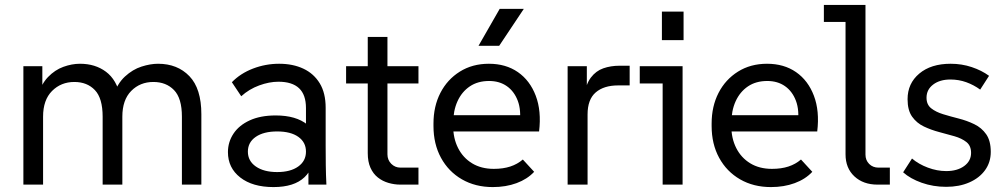

<svg xmlns="http://www.w3.org/2000/svg" viewBox="-20 -750 4085 780"><path d="M75 0V-481H152V-355L132 -356Q147 -408 175 -437Q203 -466 237.5 -478.5Q272 -491 305 -491Q367 -491 410.5 -458.5Q454 -426 469 -358H439Q456 -410 487.5 -439Q519 -468 555 -479.5Q591 -491 622 -491Q701 -491 749.5 -440.5Q798 -390 798 -286V0H719V-276Q719 -351 687 -384Q655 -417 603 -417Q549 -417 513 -380.5Q477 -344 477 -276V0H397V-276Q397 -351 365.5 -384Q334 -417 282 -417Q228 -417 191.5 -380.5Q155 -344 155 -276V0Z M1233 0V-182L1223 -209V-311Q1223 -365 1195 -391.5Q1167 -418 1111 -418Q1074 -418 1033 -403Q992 -388 960 -359L922 -416Q957 -452 1008 -471.5Q1059 -491 1114 -491Q1170 -491 1212.5 -471Q1255 -451 1279 -411.5Q1303 -372 1303 -312V-158Q1303 -118 1303.5 -79Q1304 -40 1306 0ZM1091 10Q1006 10 956 -29Q906 -68 906 -132Q906 -173 928.5 -207Q951 -241 994.5 -261Q1038 -281 1100 -281Q1183 -281 1229 -243.5Q1275 -206 1275 -144H1259Q1259 -70 1217 -30Q1175 10 1091 10ZM1106 -51Q1160 -51 1191.5 -73.5Q1223 -96 1223 -134Q1223 -172 1192 -194Q1161 -216 1106 -216Q1051 -216 1019 -194Q987 -172 987 -134Q987 -96 1019.5 -73.5Q1052 -51 1106 -51Z M1606 0Q1582 0 1558 -7Q1534 -14 1515 -29Q1496 -44 1485 -68.5Q1474 -93 1474 -128V-600H1554V-123Q1554 -100 1569.5 -84.5Q1585 -69 1607 -69H1680V0ZM1386 -411V-481H1680V-411Z M1982 10Q1911 10 1856.5 -21.5Q1802 -53 1771.5 -109Q1741 -165 1741 -238V-248Q1741 -318 1769 -372.5Q1797 -427 1848 -459Q1899 -491 1966 -491Q2035 -491 2084 -457Q2133 -423 2156.5 -361Q2180 -299 2170 -216H1799V-282H2127L2091 -247Q2098 -302 2083.5 -340.5Q2069 -379 2039 -400Q2009 -421 1967 -421Q1921 -421 1888.5 -399Q1856 -377 1838.5 -338.5Q1821 -300 1821 -248V-238Q1821 -188 1841 -148.5Q1861 -109 1898 -86.5Q1935 -64 1986 -64Q2024 -64 2053 -73.5Q2082 -83 2104 -102L2150 -52Q2122 -22 2078.5 -6Q2035 10 1982 10ZM1924 -564 2010 -714H2108L2008 -564Z M2286 0V-481H2364V-358L2353 -359Q2360 -408 2380.5 -435Q2401 -462 2431 -472.5Q2461 -483 2497 -483H2538V-403H2491Q2433 -403 2400 -374.5Q2367 -346 2367 -285V0Z M2672 0V-447L2708 -411H2579V-481H2753V0ZM2669 -587V-703H2757V-587Z M3112 10Q3041 10 2986.5 -21.5Q2932 -53 2901.5 -109Q2871 -165 2871 -238V-248Q2871 -318 2899 -372.5Q2927 -427 2978 -459Q3029 -491 3096 -491Q3165 -491 3214 -457Q3263 -423 3286.5 -361Q3310 -299 3300 -216H2929V-282H3257L3221 -247Q3228 -302 3213.5 -340.5Q3199 -379 3169 -400Q3139 -421 3097 -421Q3051 -421 3018.5 -399Q2986 -377 2968.5 -338.5Q2951 -300 2951 -248V-238Q2951 -188 2971 -148.5Q2991 -109 3028 -86.5Q3065 -64 3116 -64Q3154 -64 3183 -73.5Q3212 -83 3234 -102L3280 -52Q3252 -22 3208.5 -6Q3165 10 3112 10Z M3545 0Q3487 0 3451 -33.5Q3415 -67 3415 -123V-697L3451 -661H3327V-730H3496V-122Q3496 -99 3511 -84Q3526 -69 3549 -69H3595V0Z M3824 9Q3771 9 3724.5 -7.5Q3678 -24 3649 -50L3685 -106Q3712 -83 3749.5 -69Q3787 -55 3824 -55Q3869 -55 3897 -75.5Q3925 -96 3925 -129Q3925 -158 3906 -173Q3887 -188 3857.5 -196.5Q3828 -205 3795.5 -213.5Q3763 -222 3733.5 -236Q3704 -250 3685.5 -276Q3667 -302 3667 -347Q3667 -411 3714.5 -451Q3762 -491 3842 -491Q3887 -491 3927.5 -477.5Q3968 -464 3998 -442L3962 -386Q3936 -405 3905.5 -416Q3875 -427 3841 -427Q3798 -427 3771 -406.5Q3744 -386 3744 -353Q3744 -325 3763 -310Q3782 -295 3811.5 -286Q3841 -277 3874.5 -268.5Q3908 -260 3938 -245.5Q3968 -231 3986.5 -204.5Q4005 -178 4005 -133Q4005 -91 3982 -59Q3959 -27 3918 -9Q3877 9 3824 9Z"/></svg>

Font: SUSE Thin
Style: Regular
Weight: 400
Version: Version 1.000